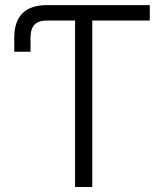

<svg xmlns="http://www.w3.org/2000/svg" viewBox="-20 -748 667 768"><path d="M37.1 -541V-597.7Q37.1 -662.6 70.1 -695.1Q103 -727.5 168 -727.5H216.3V-666H168.9Q134.3 -666 118.2 -649.4Q102.1 -632.8 102.1 -596.7V-541ZM216.3 -666V-727.5H579.1V-666H349.1V0H280.3V-666Z"/></svg>

Font: Inter 17pt Light
Style: Regular
Weight: 300
Version: Version 4.001;git-66647c0bb